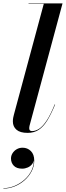

<svg xmlns="http://www.w3.org/2000/svg" viewBox="-52 -770 386 1127"><path d="M110.5 10Q66 10 44.8 -8.5Q23.5 -27 23.5 -57Q23.5 -70 25.8 -80.8Q28 -91.5 30 -98.5L205 -747.5H115.5V-750H315L121.5 -32.5Q120.5 -28.5 120 -24.2Q119.5 -20 119.5 -17Q119.5 -0.5 136 -0.5Q157 -0.5 178.2 -14.5Q199.5 -28.5 222 -62.5Q244.5 -96.5 269 -157L271.5 -156.5Q248.5 -100.5 225.8 -63.5Q203 -26.5 175.5 -8.2Q148 10 110.5 10ZM-31.5 337V334.5Q1.5 334.5 34.2 320.8Q67 307 93.5 283Q120 259 134.5 227.5Q149 196 145.5 160.5H147Q147 179 137 192.5Q127 206 111 213Q95 220 78 220Q45.5 220 29 202.8Q12.5 185.5 12.5 160.5Q12.5 144 21.5 129.5Q30.5 115 46 106Q61.5 97 80.5 97Q109 97 129 116.5Q149 136 149 172.5Q149 206.5 133.2 236.2Q117.5 266 91.5 288.8Q65.5 311.5 33.5 324.2Q1.5 337 -31.5 337Z"/></svg>

Font: Bodoni Moda 72pt SemiBold
Style: Italic
Weight: 600
Italic angle: -13°
Designer: Owen Earl
Foundry: indestructible type
Version: Version 2.004